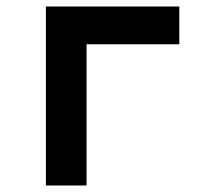

<svg xmlns="http://www.w3.org/2000/svg" viewBox="-20 -570 640 590"><path d="M246 0V-434H531V-550H121V0Z"/></svg>

Font: Tekne LDO
Style: Bold
Weight: 700
Monospace: yes
Designer: Alessio Laiso, Mario Rullo, Paolo Rosset
Foundry: Alessio Laiso
Version: Version 1.000;hotconv 1.0.109;makeotfexe 2.5.65596